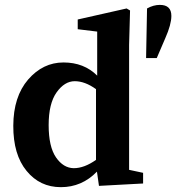

<svg xmlns="http://www.w3.org/2000/svg" viewBox="-20 -755 725 790"><path d="M379.9 -443.8V-625L299.8 -634.8V-674.8L501 -720.2L515.1 -711.9L511.2 -569.8V-56.2L568.8 -43.9V0L387.2 9.8L378.9 -48.8Q316.9 15.1 230.5 15.1Q144 15.1 89.4 -51.8Q34.2 -118.7 34.7 -237.8Q35.2 -357.4 95.7 -427.7Q156.7 -498 241.2 -498Q325.7 -498 379.9 -443.8ZM283.7 -63Q326.7 -63 375 -97.2V-388.2Q329.6 -420.9 287.6 -420.9Q245.6 -420.9 212.9 -375Q180.2 -329.1 180.2 -240.2Q180.2 -151.4 210.4 -107.4Q240.7 -63.5 283.7 -63ZM637.7 -734.9Q685.1 -734.9 685.1 -689.5Q685.1 -654.3 660.2 -598.1L625 -516.1H581.1L585 -720.2Q611.3 -734.9 637.7 -734.9Z"/></svg>

Font: SourceSerifPro-Bold
Style: Bold
Weight: 700
Designer: Frank Grießhammer
Foundry: Adobe Systems Incorporated
Version: Version 1.014;PS Version 1.0;hotconv 1.0.73;makeotf.lib2.5.5